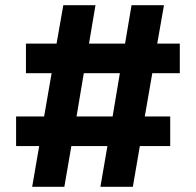

<svg xmlns="http://www.w3.org/2000/svg" viewBox="-20 -720 754 740"><path d="M104 0 131 -157H42V-271H150L179 -438H80V-552H198L224 -700H348L323 -552H462L487 -700H612L586 -552H673V-438H567L538 -271H636V-157H519L492 0H367L394 -157H255L228 0ZM275 -271H414L442 -438H303Z"/></svg>

Font: Readex Pro SemiBold
Style: Regular
Weight: 600
Designer: Bonnie Shaver-Troup, Thomas Jockin
Foundry: Lexend
Version: Version 1.204; ttfautohint (v1.8.4.7-5d5b)